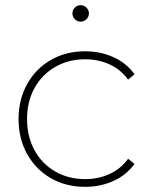

<svg xmlns="http://www.w3.org/2000/svg" viewBox="-20 -722 589 745"><path d="M52 -260Q52 -336 85.5 -396Q119 -456 177.5 -489.5Q236 -523 310 -523Q369 -523 419.5 -500.5Q470 -478 502 -434L477 -413Q449 -452 405.5 -472Q362 -492 310 -492Q246 -492 194.5 -462.5Q143 -433 114 -380.5Q85 -328 85 -260Q85 -192 114 -139Q143 -86 194.5 -56.5Q246 -27 310 -27Q362 -27 405.5 -47Q449 -67 477 -106L502 -86Q470 -42 419.5 -19.5Q369 3 310 3Q236 3 177.5 -30.5Q119 -64 85.5 -124Q52 -184 52 -260ZM261 -670Q261 -683 270.5 -692.5Q280 -702 293 -702Q306 -702 315.5 -692.5Q325 -683 325 -670Q325 -657 315.5 -647.5Q306 -638 293 -638Q280 -638 270.5 -647.5Q261 -657 261 -670Z"/></svg>

Font: Montserrat Alternates ExLight
Style: Regular
Weight: 275
Designer: Julieta Ulanovsky
Foundry: Julieta Ulanovsky
Version: Version 7.200